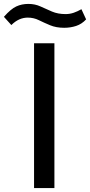

<svg xmlns="http://www.w3.org/2000/svg" viewBox="-94 -961 460 981"><path d="M80 -740H184V0H80ZM234 -819Q193 -819 162 -832Q131 -845 104.5 -858Q78 -871 48 -871Q2 -871 -36 -833L-74 -875Q-39 -915 -11 -928Q17 -941 51 -941Q85 -941 113 -928Q141 -915 171.5 -902Q202 -889 241 -889Q263 -889 283 -896Q303 -903 322 -914L346 -862Q324 -838 295 -828.5Q266 -819 234 -819Z"/></svg>

Font: Readex Pro
Style: Regular
Weight: 400
Designer: Bonnie Shaver-Troup, Thomas Jockin
Foundry: Lexend
Version: Version 1.204; ttfautohint (v1.8.4.7-5d5b)